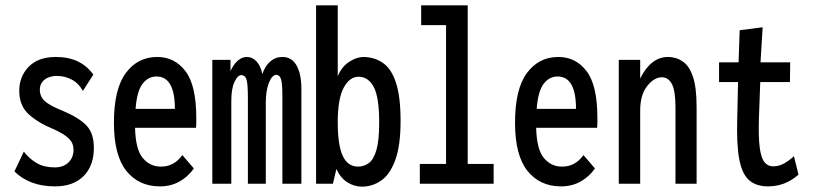

<svg xmlns="http://www.w3.org/2000/svg" viewBox="-20 -687 3040 718"><path d="M186 10Q137 10 99 -4.5Q61 -19 34 -46L69 -120Q90 -93 117.5 -77Q145 -61 185 -61Q217 -61 236 -79.5Q255 -98 255 -127Q255 -151 238 -168.5Q221 -186 178 -205Q122 -228 87 -260Q52 -292 52 -348Q52 -401 87.5 -437.5Q123 -474 189 -474Q282 -474 329 -408L290 -347Q274 -376 248 -389.5Q222 -403 193 -403Q164 -403 146.5 -389Q129 -375 129 -351Q129 -326 147.5 -309Q166 -292 216 -272Q277 -246 304 -217Q331 -188 331 -134Q331 -67 292.5 -28.5Q254 10 186 10Z M578 10Q499 10 452.5 -48Q406 -106 406 -228Q406 -354 450.5 -414Q495 -474 568 -474Q633 -474 673.5 -421Q714 -368 714 -246Q714 -236 714 -226.5Q714 -217 713 -209H485Q487 -128 514 -96Q541 -64 581 -64Q630 -63 662 -107L705 -57Q682 -25 650 -7.5Q618 10 578 10ZM487 -280H634Q634 -401 565 -401Q534 -401 513 -373.5Q492 -346 487 -280Z M774 0V-463H842V-421Q853 -446 869 -460Q885 -474 903 -474Q924 -474 939.5 -457Q955 -440 961 -410Q971 -440 990.5 -457Q1010 -474 1036 -474Q1072 -474 1090 -440.5Q1108 -407 1107 -348V0H1036V-326Q1036 -377 1030.5 -392Q1025 -407 1014 -407Q997 -407 985.5 -377Q974 -347 974 -305V0H907V-321Q907 -372 902 -389Q897 -406 882 -406Q869 -406 857 -381Q845 -356 845 -309V0Z M1334 11Q1304 11 1278.5 -5.5Q1253 -22 1238 -55L1225 0H1162V-667H1243V-402Q1258 -438 1286 -456Q1314 -474 1340 -474Q1382 -473 1413 -451Q1444 -429 1461 -377Q1478 -325 1478 -235Q1478 -142 1458 -88Q1438 -34 1405 -11.5Q1372 11 1334 11ZM1319 -64Q1341 -64 1359 -77Q1377 -90 1387.5 -125.5Q1398 -161 1398 -229Q1398 -324 1377.5 -362Q1357 -400 1321 -400Q1287 -400 1265 -358.5Q1243 -317 1243 -230Q1243 -145 1261.5 -104.5Q1280 -64 1319 -64Z M1550 0V-74H1648V-593H1555V-667H1729V-74H1826V0Z M2078 10Q1999 10 1952.5 -48Q1906 -106 1906 -228Q1906 -354 1950.5 -414Q1995 -474 2068 -474Q2133 -474 2173.5 -421Q2214 -368 2214 -246Q2214 -236 2214 -226.5Q2214 -217 2213 -209H1985Q1987 -128 2014 -96Q2041 -64 2081 -64Q2130 -63 2162 -107L2205 -57Q2182 -25 2150 -7.5Q2118 10 2078 10ZM1987 -280H2134Q2134 -401 2065 -401Q2034 -401 2013 -373.5Q1992 -346 1987 -280Z M2294 0V-463H2374V-393Q2392 -431 2418.5 -452.5Q2445 -474 2478 -474Q2509 -474 2533.5 -457Q2558 -440 2571.5 -399.5Q2585 -359 2585 -287V0H2506V-285Q2506 -348 2492.5 -373Q2479 -398 2455 -398Q2426 -398 2400 -365Q2374 -332 2374 -273V0Z M2852 10Q2808 10 2781.5 -13Q2755 -36 2744.5 -91.5Q2734 -147 2737 -246L2740 -380H2669V-454H2742L2746 -574L2832 -585L2824 -454H2935L2934 -380H2823L2818 -243Q2816 -174 2821 -135.5Q2826 -97 2838.5 -81Q2851 -65 2871 -65Q2894 -65 2913.5 -76.5Q2933 -88 2949 -103L2966 -34Q2940 -11 2911.5 -0.5Q2883 10 2852 10Z"/></svg>

Font: Inconsolata Condensed SemiBold
Style: Regular
Weight: 600
Width: 3
Monospace: yes
Designer: Raph Levien, Cyreal, Brenton Simpson
Foundry: Raph Levien, Cyreal, Google
Version: Version 3.100; ttfautohint (v1.8.4.7-5d5b)